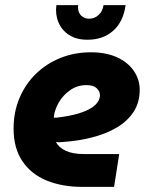

<svg xmlns="http://www.w3.org/2000/svg" viewBox="-20 -729 578 749"><path d="M301 0Q223 0 162.5 -24.5Q102 -49 67.5 -100Q33 -151 33 -227Q33 -292 56 -346.5Q79 -401 120 -441Q161 -481 216 -503Q271 -525 335 -525Q394 -525 436.5 -505.5Q479 -486 502 -452.5Q525 -419 525 -379Q525 -329 501 -292.5Q477 -256 435.5 -231.5Q394 -207 339.5 -193Q285 -179 224 -175Q216 -174 210 -174Q204 -174 198 -175Q210 -153 237 -140.5Q264 -128 308 -128H445L425 0ZM190 -270Q192 -270 194.5 -270Q197 -270 201 -270Q252 -276 285 -286Q318 -296 336.5 -308Q355 -320 362.5 -333Q370 -346 370 -357Q370 -373 357 -385Q344 -397 317 -397Q282 -397 254 -377.5Q226 -358 209.5 -329.5Q193 -301 190 -273Q190 -272 190 -271.5Q190 -271 190 -270ZM321 -574Q278 -574 249.5 -592.5Q221 -611 208 -642Q195 -673 200 -709H285Q283 -692 288.5 -680Q294 -668 305 -662Q316 -656 328 -656Q348 -656 364 -670Q380 -684 384 -709H470Q461 -644 421.5 -609Q382 -574 321 -574Z"/></svg>

Font: MuseoModerno
Style: Bold Italic
Weight: 700
Italic angle: -9°
Designer: Pablo Cosgaya, Héctor Gatti, Marcela Romero, and the Authors of The MuseoModerno Project.
Foundry: Omnibus-Type Team
Version: Version 1.003